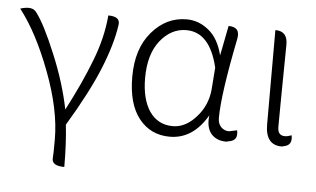

<svg xmlns="http://www.w3.org/2000/svg" viewBox="-52 -628 1494 908"><g transform="rotate(5 695.5 -174.0)"><path d="M283 199Q224 199 225 164Q227 148 227 73Q227 -68 160 -245Q93 -423 10 -529Q68 -547 87 -518Q127 -466 183 -331Q239 -197 264 -72Q334 -206 376 -316Q419 -426 428 -533Q487 -533 480 -492Q467 -400 419 -282Q371 -164 273 -1Q283 88 283 199Z M767 13Q676 13 621 -56Q566 -125 566 -254Q566 -388 634 -467Q702 -547 799 -547Q856 -547 903 -509Q951 -471 971 -391L999 -533Q1057 -533 1045 -475Q991 -207 991 -95Q991 -69 1006 -53Q1022 -37 1044 -37L1082 -45Q1092 1 1053 9L1035 13Q989 13 963 -17Q938 -48 945 -104Q877 13 767 13ZM777 -38Q837 -38 887 -94Q938 -150 945 -226L953 -331Q914 -496 802 -496Q730 -496 678 -431Q627 -366 627 -254Q627 -154 666 -96Q706 -38 777 -38Z M1299 13Q1221 13 1221 -85V-533Q1280 -533 1279 -468Q1275 -151 1275 -78Q1275 -37 1309 -37Q1323 -37 1341 -44Q1350 2 1311 10Z"/></g></svg>

Font: Swei Half Moon CJK SC
Style: Light
Weight: 300
Version: Version 2.071